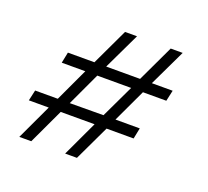

<svg xmlns="http://www.w3.org/2000/svg" viewBox="-118 -834 1063 980"><g transform="rotate(20 413.0 -344.0)"><path d="M78 0 168 -192H60L73 -250H196L280 -430H152L164 -489H308L402 -688H467L372 -489H556L650 -688H715L620 -489H733L720 -430H593L509 -251H641L629 -192H482L391 0H327L417 -192H233L143 0ZM261 -250 444 -251 529 -430H345Z"/></g></svg>

Font: Saira SemiExpanded
Style: Italic
Weight: 400
Width: 6
Italic angle: -12°
Designer: Hector Gatti with collaboration of the Omnibus-Type team
Foundry: Omnibus-Type
Version: Version 1.101